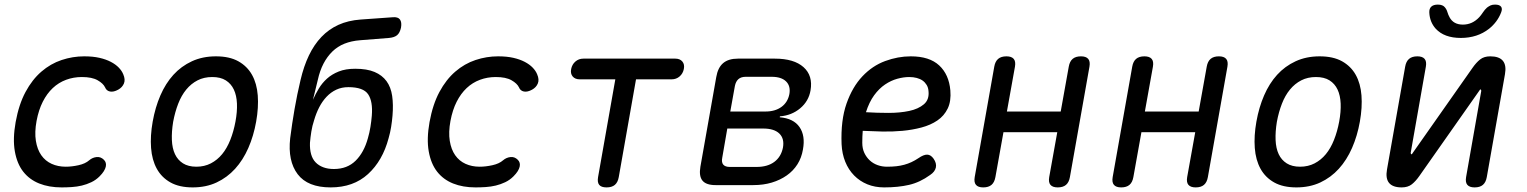

<svg xmlns="http://www.w3.org/2000/svg" viewBox="-20 -805 6640 835"><path d="M48 -274Q62 -351 91 -405Q120 -459 160 -493.5Q200 -528 248 -544Q296 -560 346 -560Q384 -560 412.5 -553.5Q441 -547 462 -536Q483 -525 496.5 -511Q510 -497 516 -482Q526 -459 519 -442Q512 -425 494 -415Q474 -404 458.5 -407Q443 -410 437 -425Q429 -442 404.5 -456Q380 -470 336 -470Q300 -470 267.5 -458Q235 -446 209.5 -422Q184 -398 166 -362.5Q148 -327 139 -279Q130 -230 136 -192.5Q142 -155 159.5 -130Q177 -105 204.5 -92.5Q232 -80 266 -80Q292 -80 321.5 -86.5Q351 -93 368 -108Q382 -120 400 -122Q418 -124 432 -110Q438 -104 440 -96.5Q442 -89 440 -80Q438 -71 431.5 -60.5Q425 -50 413 -38Q397 -22 377 -12.5Q357 -3 336 2Q315 7 292.5 8.5Q270 10 248 10Q193 10 150.5 -7Q108 -24 81 -58.5Q54 -93 44.5 -147Q35 -201 48 -274Z M818 10Q760 10 721.5 -11.5Q683 -33 662 -71Q641 -109 637 -161.5Q633 -214 644 -276Q655 -338 677.5 -390Q700 -442 734 -479.5Q768 -517 814.5 -538.5Q861 -560 919 -560Q978 -560 1016.5 -538.5Q1055 -517 1076 -479.5Q1097 -442 1101 -390Q1105 -338 1094 -276Q1083 -214 1060 -161.5Q1037 -109 1002.5 -71Q968 -33 922 -11.5Q876 10 818 10ZM834 -80Q869 -80 897 -94.5Q925 -109 946 -134.5Q967 -160 981.5 -196.5Q996 -233 1004 -276Q1012 -319 1010.5 -354.5Q1009 -390 997 -415.5Q985 -441 962 -455.5Q939 -470 903 -470Q867 -470 839 -455.5Q811 -441 790 -415.5Q769 -390 755 -354Q741 -318 733 -275Q726 -232 727.5 -196Q729 -160 741 -134.5Q753 -109 776 -94.5Q799 -80 834 -80Z M1546 -630Q1508 -627 1478 -615Q1448 -603 1425.5 -581Q1403 -559 1387 -528.5Q1371 -498 1362 -457L1341 -371Q1352 -396 1366.5 -420Q1381 -444 1402 -463Q1423 -482 1453 -494Q1483 -506 1525 -506Q1576 -506 1609 -492Q1642 -478 1661 -452Q1680 -426 1685.5 -388Q1691 -350 1687 -302Q1685 -278 1681 -253Q1677 -228 1670 -204Q1644 -106 1580.5 -48Q1517 10 1418 10Q1318 10 1274.5 -47.5Q1231 -105 1242 -204Q1250 -267 1261 -330.5Q1272 -394 1287 -457Q1301 -517 1323.5 -564Q1346 -611 1378 -644.5Q1410 -678 1452 -697Q1494 -716 1548 -720L1688 -730Q1711 -732 1719.5 -720Q1728 -708 1724 -685Q1719 -662 1707 -652Q1695 -642 1672 -640ZM1432 -70Q1490 -70 1526.5 -106Q1563 -142 1580 -204Q1587 -228 1591 -253Q1595 -278 1597 -302Q1602 -364 1581 -395Q1560 -426 1495 -426Q1466 -426 1442.5 -415Q1419 -404 1400.5 -384.5Q1382 -365 1368.5 -339Q1355 -313 1346 -282Q1338 -258 1334 -233Q1330 -208 1328 -184Q1327 -156 1333 -134.5Q1339 -113 1352.5 -99Q1366 -85 1386 -77.5Q1406 -70 1432 -70Z M1848 -274Q1862 -351 1891 -405Q1920 -459 1960 -493.5Q2000 -528 2048 -544Q2096 -560 2146 -560Q2184 -560 2212.5 -553.5Q2241 -547 2262 -536Q2283 -525 2296.5 -511Q2310 -497 2316 -482Q2326 -459 2319 -442Q2312 -425 2294 -415Q2274 -404 2258.5 -407Q2243 -410 2237 -425Q2229 -442 2204.5 -456Q2180 -470 2136 -470Q2100 -470 2067.5 -458Q2035 -446 2009.5 -422Q1984 -398 1966 -362.5Q1948 -327 1939 -279Q1930 -230 1936 -192.5Q1942 -155 1959.5 -130Q1977 -105 2004.5 -92.5Q2032 -80 2066 -80Q2092 -80 2121.5 -86.5Q2151 -93 2168 -108Q2182 -120 2200 -122Q2218 -124 2232 -110Q2238 -104 2240 -96.5Q2242 -89 2240 -80Q2238 -71 2231.5 -60.5Q2225 -50 2213 -38Q2197 -22 2177 -12.5Q2157 -3 2136 2Q2115 7 2092.5 8.5Q2070 10 2048 10Q1993 10 1950.5 -7Q1908 -24 1881 -58.5Q1854 -93 1844.5 -147Q1835 -201 1848 -274Z M2656 -460H2501Q2481 -460 2470.5 -472.5Q2460 -485 2464 -505Q2468 -525 2482.5 -537.5Q2497 -550 2517 -550H2917Q2937 -550 2947.5 -537.5Q2958 -525 2954 -505Q2950 -485 2935.5 -472.5Q2921 -460 2901 -460H2746L2671 -35Q2667 -12 2654 -1Q2641 10 2618 10Q2595 10 2586 -1Q2577 -12 2581 -35Z M3092 0Q3051 0 3035 -19.5Q3019 -39 3026 -80L3095 -470Q3102 -511 3125 -530.5Q3148 -550 3189 -550H3350Q3433 -550 3474.5 -513Q3516 -476 3505 -412Q3497 -365 3460 -334Q3423 -303 3372 -299L3371 -295Q3431 -290 3457 -252.5Q3483 -215 3472 -155Q3466 -119 3448 -90.5Q3430 -62 3401.5 -42Q3373 -22 3336.5 -11Q3300 0 3256 0ZM3143 -246 3121 -119Q3117 -99 3125.5 -89Q3134 -79 3154 -79H3270Q3318 -79 3347.5 -101Q3377 -123 3385 -163Q3392 -202 3369.5 -224Q3347 -246 3299 -246ZM3223 -471Q3203 -471 3191.5 -461Q3180 -451 3176 -431L3156 -320H3309Q3351 -320 3378.5 -340Q3406 -360 3413 -396Q3419 -431 3398.5 -451Q3378 -471 3336 -471Z M4040 -115Q4054 -95 4050 -76.5Q4046 -58 4025 -44Q3981 -12 3933.5 -1Q3886 10 3825 10Q3785 10 3752 -3.5Q3719 -17 3694.5 -42Q3670 -67 3656 -101.5Q3642 -136 3640 -178Q3636 -282 3661.5 -354.5Q3687 -427 3730.5 -473Q3774 -519 3829.5 -539.5Q3885 -560 3941 -560Q4022 -560 4064.5 -520.5Q4107 -481 4113 -412Q4117 -365 4101.5 -333Q4086 -301 4056.5 -281Q4027 -261 3987.5 -250.5Q3948 -240 3904.5 -236Q3861 -232 3816.5 -233Q3772 -234 3732 -236Q3731 -224 3730.5 -211Q3730 -198 3730 -184Q3730 -159 3739 -140Q3748 -121 3762.5 -107.5Q3777 -94 3796.5 -87Q3816 -80 3837 -80Q3860 -80 3878 -82Q3896 -84 3912.5 -88.5Q3929 -93 3944 -100Q3959 -107 3974 -117Q3997 -133 4012.5 -132.5Q4028 -132 4040 -115ZM3746 -317Q3794 -314 3844 -314Q3894 -314 3934 -322.5Q3974 -331 3998 -351.5Q4022 -372 4018 -409Q4017 -424 4010 -435.5Q4003 -447 3992.5 -454.5Q3982 -462 3967 -466Q3952 -470 3934 -470Q3910 -470 3882.5 -462.5Q3855 -455 3829 -437.5Q3803 -420 3781.5 -390.5Q3760 -361 3746 -317Z M4256 10Q4234 10 4224.5 -1Q4215 -12 4219 -35L4304 -515Q4308 -538 4321 -549Q4334 -560 4357 -560Q4379 -560 4388.5 -549Q4398 -538 4394 -515L4359 -320H4593L4628 -515Q4632 -538 4645 -549Q4658 -560 4681 -560Q4703 -560 4712.5 -549Q4722 -538 4718 -515L4633 -35Q4629 -12 4616 -1Q4603 10 4580 10Q4558 10 4548.5 -1Q4539 -12 4543 -35L4578 -230H4344L4309 -35Q4305 -12 4292 -1Q4279 10 4256 10Z M4856 10Q4834 10 4824.5 -1Q4815 -12 4819 -35L4904 -515Q4908 -538 4921 -549Q4934 -560 4957 -560Q4979 -560 4988.5 -549Q4998 -538 4994 -515L4959 -320H5193L5228 -515Q5232 -538 5245 -549Q5258 -560 5281 -560Q5303 -560 5312.5 -549Q5322 -538 5318 -515L5233 -35Q5229 -12 5216 -1Q5203 10 5180 10Q5158 10 5148.5 -1Q5139 -12 5143 -35L5178 -230H4944L4909 -35Q4905 -12 4892 -1Q4879 10 4856 10Z M5618 10Q5560 10 5521.5 -11.5Q5483 -33 5462 -71Q5441 -109 5437 -161.5Q5433 -214 5444 -276Q5455 -338 5477.5 -390Q5500 -442 5534 -479.5Q5568 -517 5614.5 -538.5Q5661 -560 5719 -560Q5778 -560 5816.5 -538.5Q5855 -517 5876 -479.5Q5897 -442 5901 -390Q5905 -338 5894 -276Q5883 -214 5860 -161.5Q5837 -109 5802.5 -71Q5768 -33 5722 -11.5Q5676 10 5618 10ZM5634 -80Q5669 -80 5697 -94.5Q5725 -109 5746 -134.5Q5767 -160 5781.5 -196.5Q5796 -233 5804 -276Q5812 -319 5810.5 -354.5Q5809 -390 5797 -415.5Q5785 -441 5762 -455.5Q5739 -470 5703 -470Q5667 -470 5639 -455.5Q5611 -441 5590 -415.5Q5569 -390 5555 -354Q5541 -318 5533 -275Q5526 -232 5527.5 -196Q5529 -160 5541 -134.5Q5553 -109 5576 -94.5Q5599 -80 5634 -80Z M6091 -515Q6095 -538 6108 -549Q6121 -560 6144 -560Q6166 -560 6175.5 -549Q6185 -538 6181 -515L6115 -140Q6116 -134 6118 -134Q6120 -134 6121 -135.5Q6122 -137 6124 -140L6384 -510Q6400 -533 6417 -546.5Q6434 -560 6461 -560Q6500 -560 6516 -540.5Q6532 -521 6525 -482L6446 -35Q6442 -12 6429 -1Q6416 10 6393 10Q6371 10 6361.5 -1Q6352 -12 6356 -35L6422 -410Q6421 -416 6419 -416Q6417 -416 6416 -414.5Q6415 -413 6413 -410L6153 -40Q6137 -17 6120 -3.5Q6103 10 6076 10Q6037 10 6021 -9.5Q6005 -29 6012 -68ZM6196 -750Q6195 -767 6204.5 -776Q6214 -785 6233 -785Q6244 -785 6251.5 -782Q6259 -779 6263 -774Q6271 -765 6274.5 -753Q6278 -741 6284 -730Q6301 -698 6342 -698Q6383 -698 6413 -730Q6422 -740 6429.5 -751.5Q6437 -763 6447 -772Q6455 -778 6462.5 -781.5Q6470 -785 6482 -785Q6501 -785 6508 -776Q6515 -767 6508 -750Q6492 -709 6456 -680Q6405 -640 6333 -640Q6261 -640 6224 -680Q6198 -709 6196 -750Z"/></svg>

Font: Maple Mono
Style: Italic
Weight: 400
Italic angle: -10°
Monospace: yes
Designer: subframe7536
Version: Version 7.300